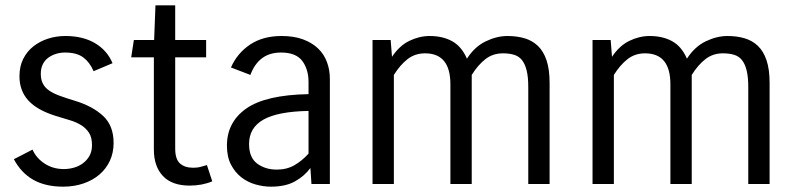

<svg xmlns="http://www.w3.org/2000/svg" viewBox="-20 -690 2987 720"><path d="M217 10Q150 10 104.5 -16Q59 -42 32 -93L102 -129Q116 -97 147.5 -76.5Q179 -56 219 -56Q239 -56 258 -61.5Q277 -67 292 -78.5Q307 -90 316 -106.5Q325 -123 325 -146Q325 -175 313.5 -192.5Q302 -210 283 -221.5Q264 -233 239.5 -240Q215 -247 190 -255Q119 -277 86 -313.5Q53 -350 53 -404Q53 -441 67 -469Q81 -497 105 -516Q129 -535 160 -545Q191 -555 225 -555Q291 -555 336.5 -528Q382 -501 402 -453L331 -423Q317 -456 292.5 -474.5Q268 -493 224 -493Q206 -493 190 -488Q174 -483 161 -473.5Q148 -464 140.5 -449Q133 -434 133 -413Q133 -392 140.5 -377Q148 -362 163.5 -351Q179 -340 203.5 -331Q228 -322 261 -312Q327 -292 366.5 -255.5Q406 -219 406 -154Q406 -117 392 -87Q378 -57 353 -35.5Q328 -14 293 -2Q258 10 217 10Z M776 -10Q738 6 691 6Q625 6 591 -30Q557 -66 557 -129V-475H472L482 -540H558L563 -670H637V-540H753V-475H637V-133Q637 -93 655 -77Q673 -61 704 -61Q719 -61 729.5 -63.5Q740 -66 756 -71Z M1148 0 1144 -60Q1122 -30 1086.5 -10Q1051 10 996 10Q967 10 937.5 1.5Q908 -7 884.5 -25.5Q861 -44 846 -73Q831 -102 831 -144Q831 -232 903.5 -283Q976 -334 1137 -337V-382Q1137 -430 1113.5 -461.5Q1090 -493 1034 -493Q991 -493 962.5 -471.5Q934 -450 919 -409L846 -437Q870 -491 918 -523Q966 -555 1036 -555Q1082 -555 1116 -542.5Q1150 -530 1172.5 -508.5Q1195 -487 1206 -457.5Q1217 -428 1217 -394V0ZM1018 -54Q1056 -54 1085 -71Q1114 -88 1137 -114V-274Q1022 -272 968 -241.5Q914 -211 914 -150Q914 -99 944.5 -76.5Q975 -54 1018 -54Z M1377 0V-540H1445L1450 -477Q1478 -519 1515.5 -537Q1553 -555 1591 -555Q1640 -555 1675.5 -535.5Q1711 -516 1731 -470Q1760 -515 1801.5 -535Q1843 -555 1883 -555Q1918 -555 1947 -546.5Q1976 -538 1997 -518Q2018 -498 2029.5 -464Q2041 -430 2041 -379V0H1961V-364Q1961 -401 1955 -425.5Q1949 -450 1937.5 -464.5Q1926 -479 1908 -484.5Q1890 -490 1866 -490Q1828 -490 1800 -468Q1772 -446 1749 -409V0H1669V-374Q1669 -490 1574 -490Q1536 -490 1508 -468Q1480 -446 1457 -409V0Z M2202 0V-540H2270L2275 -477Q2303 -519 2340.5 -537Q2378 -555 2416 -555Q2465 -555 2500.5 -535.5Q2536 -516 2556 -470Q2585 -515 2626.5 -535Q2668 -555 2708 -555Q2743 -555 2772 -546.5Q2801 -538 2822 -518Q2843 -498 2854.5 -464Q2866 -430 2866 -379V0H2786V-364Q2786 -401 2780 -425.5Q2774 -450 2762.5 -464.5Q2751 -479 2733 -484.5Q2715 -490 2691 -490Q2653 -490 2625 -468Q2597 -446 2574 -409V0H2494V-374Q2494 -490 2399 -490Q2361 -490 2333 -468Q2305 -446 2282 -409V0Z"/></svg>

Font: Carrois Gothic
Style: Regular
Weight: 400
Designer: Ralph du Carrois
Foundry: Ralph du Carrois
Version: Version 1.002